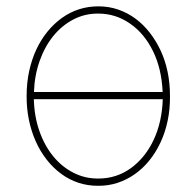

<svg xmlns="http://www.w3.org/2000/svg" viewBox="-20 -574 618 605"><path d="M63.6 0ZM289.8 11.4Q257.1 11.7 227.5 2Q197.8 -7.8 172.8 -26.3Q147.7 -44.7 127.3 -70.7Q106.9 -96.6 92.9 -128Q78.8 -159.4 71.2 -195.8Q63.6 -232.2 63.9 -271.3Q63.9 -313.6 72.1 -350.7Q80.3 -387.8 94.8 -418.7Q109.4 -449.6 129.6 -474.4Q149.9 -499.3 174.4 -517Q225.9 -554 289.8 -554Q323.5 -554 353 -543.7Q382.5 -533.4 407.1 -515.1Q431.8 -496.8 451.7 -471.2Q471.6 -445.7 485.8 -415.5Q515.6 -351.6 515.6 -271.3Q516 -230.1 508.2 -193.2Q500.4 -156.2 485.6 -124.8Q470.9 -93.4 450.3 -68Q429.7 -42.6 404.3 -24.9Q378.9 -7.1 350 2.3Q321 11.7 289.8 11.4ZM289.8 -11.4Q347.3 -11.4 392.8 -44.4Q438.2 -77.8 464.3 -133.5Q490.4 -189.3 492.9 -261.4H86.6Q88.1 -206.3 104.4 -160.3Q120.7 -114.3 148.1 -81.1Q175.4 -47.9 211.8 -29.5Q248.2 -11 289.8 -11.4ZM492.5 -284.1Q489.3 -357.2 462.4 -412.3Q435 -468.4 390.3 -499.3Q344.8 -531.2 289.8 -531.2Q247.5 -531.6 211.1 -512.6Q174.7 -493.6 147.7 -460.2Q120.7 -426.8 104.8 -381.6Q88.8 -336.3 87 -284.1Z"/></svg>

Font: Linik Sans Thin
Style: Regular
Weight: 100
Designer: Fonts by Rasmus Andersson / Changes by Cristiano Sobral with parts from Marc Monis
Foundry: rsms
Version: Version 3.020; ttfautohint (v1.6)